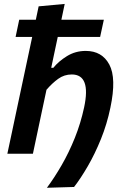

<svg xmlns="http://www.w3.org/2000/svg" viewBox="-20 -764 614 954"><path d="M213 169Q250 119.5 286.2 56.8Q322.5 -6 351.8 -78.8Q381 -151.5 398 -230.5Q433 -394 336.5 -394Q299 -394 269 -372.2Q239 -350.5 211 -318L188 -210Q176 -153.5 165.5 -103.8Q155 -54 143.5 0H16.5Q28 -54 38.8 -104.5Q49.5 -155 62.5 -216.5L121.5 -493.5Q126 -515.5 130.8 -537.2Q135.5 -559 140 -580.5H57.5L75.5 -666H158Q161.5 -682.5 165 -699.2Q168.5 -716 172 -732.5L301.5 -744.5Q293.5 -706 285 -666H496L477.5 -580.5H267Q258.5 -539 248.5 -493.5L234.5 -427H245Q270.5 -459 312.5 -485Q354.5 -511 406 -511Q487 -511 523.2 -443.2Q559.5 -375.5 528.5 -229Q511.5 -147 481.5 -73Q451.5 1 416.2 61.8Q381 122.5 348 165Z"/></svg>

Font: Commissioner SemiBold
Style: Italic
Weight: 600
Italic angle: -12°
Designer: Kostas Bartsokas
Foundry: Kostas Bartsokas
Version: Version 1.000; ttfautohint (v1.8.3)